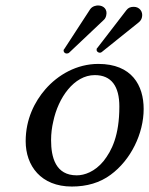

<svg xmlns="http://www.w3.org/2000/svg" viewBox="-20 -673 546 703"><path d="M146 -346C107 -301 74 -237 74 -156C74 -66 130 10 243 10C298 10 346 -4 385 -33C459 -87 506 -184 506 -274C506 -360 463 -439 340 -439C261 -439 192 -399 146 -346ZM327 -398C388 -398 417 -357 417 -283C417 -176 389 -121 359 -83C327 -44 289 -31 261 -31C184 -31 167 -96 167 -160C167 -184 170 -207 175 -228C193 -315 251 -398 327 -398ZM500 -611C504 -630 491 -648 470 -648C458 -648 450 -645 443 -636L336 -497C334 -496 334 -494 334 -493C332 -485 340 -480 345 -480C347 -480 349 -480 352 -482L489 -592C496 -598 499 -605 500 -611ZM369 -617C374 -638 360 -653 339 -653C335 -653 319 -652 310 -639L215 -493C214 -492 213 -491 213 -490C212 -482 218 -477 224 -477C227 -477 231 -478 233 -480L361 -601C366 -606 368 -612 369 -617Z"/></svg>

Font: Libertinus Sans
Style: Italic
Weight: 400
Italic angle: -12°
Designer: Philipp H. Poll, Khaled Hosny
Foundry: Caleb Maclennan
Version: Version 7.050;RELEASE